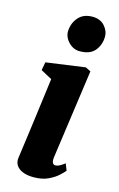

<svg xmlns="http://www.w3.org/2000/svg" viewBox="-125 -859 570 921"><g transform="rotate(15 160.0 -398.5)"><path d="M140.5 10Q108 10 86 0.8Q64 -8.5 54 -24.5Q44 -40.5 47 -61.5Q50 -83.5 54.2 -113.8Q58.5 -144 63.5 -181.8Q68.5 -219.5 74.5 -264.2Q80.5 -309 87 -359.8Q93.5 -410.5 101 -466.5L45.5 -496.5L53 -537L247 -564L273 -551L211 -108.5Q208.5 -90.5 212.8 -81.2Q217 -72 227.5 -72Q236.5 -72 246.5 -77Q256.5 -82 273 -94.5L286 -61Q279.5 -52.5 261.2 -35.5Q243 -18.5 213 -4.2Q183 10 140.5 10ZM198 -631Q165.5 -631 141.8 -656.2Q118 -681.5 119.5 -712Q122 -751.5 146.5 -779.2Q171 -807 215.5 -807Q254.5 -807 276.2 -782.5Q298 -758 297.5 -729Q297 -689 273.2 -660Q249.5 -631 198 -631Z"/></g></svg>

Font: Merriweather 28pt Black
Style: Italic
Weight: 900
Italic angle: -7.8°
Version: Version 2.101